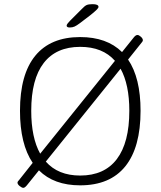

<svg xmlns="http://www.w3.org/2000/svg" viewBox="-20 -884 771 922"><path d="M92 18Q85 18 74.5 9.5Q64 1 64 -7Q64 -10 66.5 -13.5Q69 -17 72 -20L137 -102Q76 -192 76 -352Q76 -527 149.5 -616.5Q223 -706 365 -706Q493 -706 566 -634L623 -705Q632 -716 640 -716Q647 -716 656.5 -707.5Q666 -699 666 -691Q666 -688 664 -684.5Q662 -681 659 -678L595 -598Q655 -510 655 -352Q655 -176 581.5 -85Q508 6 365 6Q239 6 167 -66L109 6Q99 18 92 18ZM130 -352Q130 -223 173 -146L532 -592Q473 -659 365 -659Q250 -659 190 -581.5Q130 -504 130 -352ZM365 -41Q481 -41 541 -120Q601 -199 601 -352Q601 -478 559 -554L200 -108Q259 -41 365 -41ZM315 -752Q300 -752 300 -761Q300 -765 305 -771.5Q310 -778 316 -784L373 -841Q386 -855 395.5 -859.5Q405 -864 424 -864Q453 -864 453 -851Q453 -846 444.5 -837.5Q436 -829 415 -812L364 -773Q348 -761 338 -756.5Q328 -752 315 -752Z"/></svg>

Font: Asap ExtraLight
Style: Regular
Weight: 200
Designer: Pablo Cosgaya
Foundry: Omnibus-Type
Version: Version 3.001; ttfautohint (v1.8.4.7-5d5b)